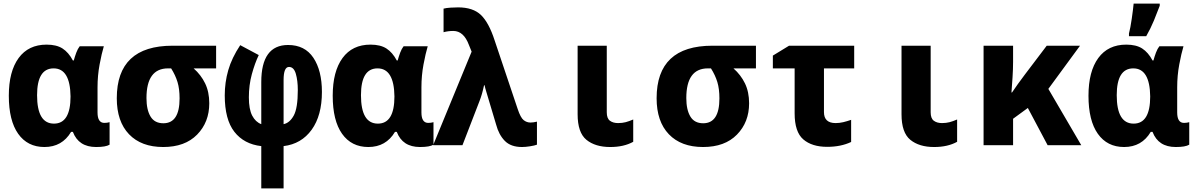

<svg xmlns="http://www.w3.org/2000/svg" viewBox="-20 -807 6640 1067"><path d="M375 -74H385Q417 10 514 10Q568 10 589 -3V-128Q575 -124 560 -124Q522 -124 522 -182V-322Q522 -387 533.5 -448.5Q545 -510 557 -550H423Q412 -536 404 -514.5Q396 -493 390 -471H385Q361 -516 327.5 -537.5Q294 -559 239 -559Q138 -559 83.5 -484.5Q29 -410 29 -275Q29 -137 81 -63.5Q133 10 227 10Q325 10 375 -74ZM280 -120Q186 -120 186 -278Q186 -427 278 -427Q370 -427 372 -271Q372 -120 280 -120Z M1143 -233Q1143 -296 1120 -343.5Q1097 -391 1056 -427H1181V-553H939Q629 -553 629 -261Q629 -132 697 -61Q765 10 887 10Q1008 10 1075.5 -59Q1143 -128 1143 -233ZM794 -262Q794 -427 914 -427H931Q955 -389 966.5 -351Q978 -313 978 -260Q978 -122 888 -122Q839 -122 816.5 -159.5Q794 -197 794 -262Z M1556 240V5Q1655 -7 1712 -86Q1769 -165 1769 -296Q1769 -415 1721.5 -486Q1674 -557 1581 -557Q1432 -557 1432 -351V-117Q1400 -129 1381.5 -164.5Q1363 -200 1363 -266Q1363 -334 1379.5 -394.5Q1396 -455 1418 -501L1315 -556Q1268 -485 1248.5 -417Q1229 -349 1229 -277Q1229 -143 1282.5 -74.5Q1336 -6 1432 5V240ZM1556 -362Q1556 -435 1586 -435Q1613 -435 1624 -397Q1635 -359 1635 -307Q1635 -206 1612.5 -165Q1590 -124 1556 -117Z M2175 -74H2185Q2217 10 2314 10Q2368 10 2389 -3V-128Q2375 -124 2360 -124Q2322 -124 2322 -182V-322Q2322 -387 2333.5 -448.5Q2345 -510 2357 -550H2223Q2212 -536 2204 -514.5Q2196 -493 2190 -471H2185Q2161 -516 2127.5 -537.5Q2094 -559 2039 -559Q1938 -559 1883.5 -484.5Q1829 -410 1829 -275Q1829 -137 1881 -63.5Q1933 10 2027 10Q2125 10 2175 -74ZM2080 -120Q1986 -120 1986 -278Q1986 -427 2078 -427Q2170 -427 2172 -271Q2172 -120 2080 -120Z M2964 -3V-131Q2944 -126 2928 -126Q2907 -126 2890 -139.5Q2873 -153 2857 -201L2729 -582Q2697 -681 2653 -723.5Q2609 -766 2526 -766Q2507 -766 2483.5 -764.5Q2460 -763 2445 -759V-628Q2471 -635 2499 -635Q2557 -635 2586 -557L2601 -520L2387 0H2550L2645 -246Q2659 -281 2670 -333H2673Q2677 -314 2683 -295.5Q2689 -277 2696 -252L2737 -115Q2752 -58 2785.5 -24Q2819 10 2881 10Q2900 10 2925.5 6Q2951 2 2964 -3Z M3499 -19V-143Q3476 -133 3457 -128Q3438 -123 3415 -123Q3387 -123 3369.5 -136Q3352 -149 3352 -183V-553H3190V-172Q3190 -70 3239 -30Q3288 10 3371 10Q3447 10 3499 -19Z M4143 -233Q4143 -296 4120 -343.5Q4097 -391 4056 -427H4181V-553H3939Q3629 -553 3629 -261Q3629 -132 3697 -61Q3765 10 3887 10Q4008 10 4075.5 -59Q4143 -128 4143 -233ZM3794 -262Q3794 -427 3914 -427H3931Q3955 -389 3966.5 -351Q3978 -313 3978 -260Q3978 -122 3888 -122Q3839 -122 3816.5 -159.5Q3794 -197 3794 -262Z M4710 -18V-141Q4687 -133 4666 -128Q4645 -123 4624 -123Q4559 -123 4559 -184V-427H4727V-553H4365L4275 -498V-427H4396V-177Q4396 -74 4444 -32.5Q4492 9 4577 9Q4653 9 4710 -18Z M5299 -19V-143Q5276 -133 5257 -128Q5238 -123 5215 -123Q5187 -123 5169.5 -136Q5152 -149 5152 -183V-553H4990V-172Q4990 -70 5039 -30Q5088 10 5171 10Q5247 10 5299 -19Z M5610 0V-147L5692 -207L5802 0H5989L5806 -313L5982 -553H5797L5675 -392Q5654 -364 5637 -340.5Q5620 -317 5604 -293H5601Q5604 -330 5607 -377.5Q5610 -425 5610 -463V-553H5446V0Z M6350 -606Q6375 -650 6392.5 -692.5Q6410 -735 6425 -775V-787H6280Q6277 -755 6269.5 -703Q6262 -651 6254 -621V-606ZM6375 -74H6385Q6417 10 6514 10Q6568 10 6589 -3V-128Q6575 -124 6560 -124Q6522 -124 6522 -182V-322Q6522 -387 6533.5 -448.5Q6545 -510 6557 -550H6423Q6412 -536 6404 -514.5Q6396 -493 6390 -471H6385Q6361 -516 6327.5 -537.5Q6294 -559 6239 -559Q6138 -559 6083.5 -484.5Q6029 -410 6029 -275Q6029 -137 6081 -63.5Q6133 10 6227 10Q6325 10 6375 -74ZM6280 -120Q6186 -120 6186 -278Q6186 -427 6278 -427Q6370 -427 6372 -271Q6372 -120 6280 -120Z"/></svg>

Font: Noto Sans Mono UI ExtraBold
Style: Regular
Weight: 800
Designer: Monotype Design team
Foundry: Monotype Imaging Inc.
Version: 1.000